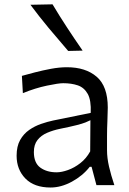

<svg xmlns="http://www.w3.org/2000/svg" viewBox="-20 -838 586 869"><path d="M209 10.7Q134.8 10.7 95 -30Q55.2 -70.8 55.2 -133.3Q55.2 -175.8 71 -204.1Q86.9 -232.4 112.3 -250Q137.7 -267.6 166.3 -277.3Q194.8 -287.1 220.2 -292.5L390.6 -327.1Q393.1 -384.3 377 -413.1Q360.8 -441.9 332 -451.7Q303.2 -461.4 266.1 -461.4Q244.6 -461.4 192.4 -450.4Q140.1 -439.5 83.5 -416.5L79.1 -494.6Q103.5 -501.5 138.2 -510.5Q172.9 -519.5 210.9 -526.6Q249 -533.7 282.7 -533.7Q367.7 -533.7 417.7 -490.5Q467.8 -447.3 467.8 -351.1Q467.8 -327.6 466.1 -291.5Q464.4 -255.4 464.4 -222.2V-157.7Q464.4 -123.5 473.4 -84.2Q482.4 -44.9 497.6 0H416.5L394.5 -83H386.2Q354.5 -42.5 305.7 -15.9Q256.8 10.7 209 10.7ZM236.3 -58.1Q258.8 -58.1 287.6 -68.4Q316.4 -78.6 343.5 -99.6Q370.6 -120.6 388.2 -152.8L389.2 -293.9Q380.9 -289.6 366.9 -283.9Q353 -278.3 326.2 -271.5Q299.3 -264.6 251.5 -254.9Q220.2 -248.5 193.1 -236.8Q166 -225.1 149.7 -204.3Q133.3 -183.6 133.3 -149.9Q133.3 -100.6 162.6 -79.3Q191.9 -58.1 236.3 -58.1ZM288.6 -607.4Q243.7 -659.2 200.4 -711.2Q157.2 -763.2 117.7 -816.4L217.8 -818.4Q249 -766.1 283.2 -713.9Q317.4 -661.6 354 -608.9Z"/></svg>

Font: Pinar DS3-Regular
Style: Regular
Weight: 400
Designer: Amin Abedi
Version: Version 2.000